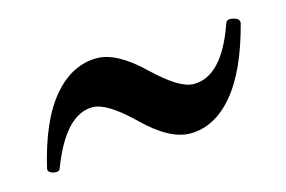

<svg xmlns="http://www.w3.org/2000/svg" viewBox="-39 -415 445 299"><g transform="rotate(-15 183.5 -266.0)"><path d="M29 -190Q28 -186 22.5 -186Q17 -186 13 -188.5Q9 -191 10 -195Q27 -268 58 -304.5Q89 -341 129 -341Q161 -341 201.5 -302Q242 -263 265 -263Q311 -263 338 -341Q340 -348 350.5 -345.5Q361 -343 360 -336Q341 -263 310 -226.5Q279 -190 240 -190Q207 -190 166.5 -229.5Q126 -269 103 -269Q59 -269 29 -190Z"/></g></svg>

Font: Junicode Cond Light
Style: Regular
Weight: 300
Width: 3
Designer: Peter S. Baker
Version: Version 2.201